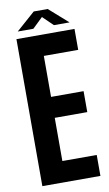

<svg xmlns="http://www.w3.org/2000/svg" viewBox="-101 -979 584 1029"><g transform="rotate(-10 191.0 -465.0)"><path d="M43 0V-800H359V-686H172V-463H349V-349H172V-114H359V0ZM57 -839 160 -930H236L339 -839H254L198 -893L142 -839Z"/></g></svg>

Font: Big Shoulders Display ExtraBold
Style: Regular
Weight: 800
Designer: Patric King
Foundry: XO Type Co
Version: Version 1.000; ttfautohint (v1.8.2)